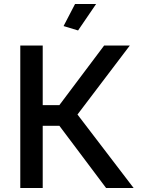

<svg xmlns="http://www.w3.org/2000/svg" viewBox="-20 -937 709 957"><path d="M369.1 -785.2 296.9 -807.1 354 -917H459ZM81.1 0V-710H192.9V-413.1H275.9L499 -710H627L366.2 -366.2L646 0H508.8L275.9 -310.1H192.9V0Z"/></svg>

Font: Rawline SemiBold
Style: Regular
Weight: 600
Designer: Matt McInerney, Pablo Impallari, Rodrigo Fuenzalida
Foundry: Matt McInerney, Pablo Impallari, Rodrigo Fuenzalida
Version: Version 4.020;PS 004.020;hotconv 1.0.88;makeotf.lib2.5.64775